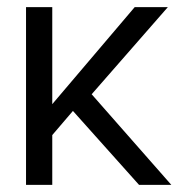

<svg xmlns="http://www.w3.org/2000/svg" viewBox="-20 -520 532 540"><path d="M53.2 -500H127V-227.1L358.9 -500H452.1L237.8 -254.9L461.9 0H371.1L185.1 -208L127 -140.1V0H53.2Z"/></svg>

Font: Overused Grotesk
Style: Regular
Weight: 400
Version: Version 0.002